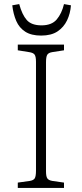

<svg xmlns="http://www.w3.org/2000/svg" viewBox="-20 -919 400 939"><path d="M67 0V-26L125 -34Q144 -37 150 -47Q156 -57 156 -85V-617Q156 -642 149.5 -651.5Q143 -661 123 -664L67 -673V-701H293V-673L235 -664Q217 -661 211 -651Q205 -641 205 -614V-81Q205 -56 211.5 -46.5Q218 -37 237 -34L293 -26V0ZM181 -745Q133 -745 103.5 -764Q74 -783 59.5 -816.5Q45 -850 40 -893L74 -899Q88 -847 111 -821Q134 -795 183 -795Q233 -795 257.5 -824Q282 -853 293 -899L327 -893Q324 -853 308 -819.5Q292 -786 261.5 -765.5Q231 -745 181 -745Z"/></svg>

Font: Literata ExtraLight
Style: Regular
Weight: 250
Designer: Latin by Veronika Burian and Jose Scaglione. Greek by Irene Vlachou. Cyrillic by Vera Evstafieva.
Foundry: TypeTogether
Version: Version 3.103;gftools[0.9.29]